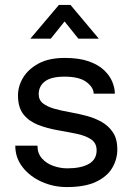

<svg xmlns="http://www.w3.org/2000/svg" viewBox="-20 -747 543 779"><path d="M251 12Q197 12 149 -9.5Q101 -31 71.5 -69Q42 -107 42 -156H132Q132 -125 150 -104.5Q168 -84 196 -74Q224 -64 253 -64Q309 -64 340.5 -82Q372 -100 372 -137Q372 -167 349 -182Q326 -197 289.5 -204.5Q253 -212 212.5 -219Q172 -226 135.5 -240Q99 -254 76 -282Q53 -310 53 -360Q53 -397 73.5 -431.5Q94 -466 136 -489Q178 -512 243 -512Q300 -512 339 -498.5Q378 -485 401.5 -463Q425 -441 435.5 -415.5Q446 -390 446 -367H360Q360 -392 331 -414Q302 -436 242 -436Q187 -436 162 -416.5Q137 -397 137 -365Q137 -341 154.5 -327.5Q172 -314 200 -306Q228 -298 262.5 -292Q297 -286 331 -277Q365 -268 393 -252Q421 -236 438.5 -209.5Q456 -183 456 -141Q456 -101 435.5 -66Q415 -31 370 -9.5Q325 12 251 12ZM103 -590 219 -727H266L381 -590H298L214 -695H270L186 -590Z"/></svg>

Font: Inclusive Sans
Style: Regular
Weight: 400
Designer: Olivia King
Foundry: Olivia King
Version: Version 2.004